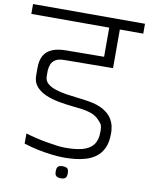

<svg xmlns="http://www.w3.org/2000/svg" viewBox="-138 -913 858 1106"><g transform="rotate(10 291.5 -359.5)"><path d="M292.8 0Q263.8 0 223.3 -4.5Q182.8 -9 139.3 -18Q95.8 -27 55.8 -40L56 -99.3Q83.2 -91 115.4 -83.2Q147.7 -75.5 180.1 -70Q212.5 -64.5 239.7 -60.9Q266.8 -57.3 284.8 -57.2Q346.8 -56.3 388.9 -67.4Q431 -78.5 452.4 -105.8Q473.8 -133.2 473.8 -180Q473.8 -190.8 473.8 -192.1Q473.8 -193.3 473.8 -192.6Q473.8 -191.8 473.8 -194.8Q473.8 -203 470.9 -216.2Q468 -229.3 451.3 -245.7Q431.2 -269.2 402.7 -279.5Q374.2 -289.8 344.5 -293.3Q314.8 -296.8 291.8 -299.2Q248.2 -303.8 205.7 -311.8Q163.2 -319.8 128.6 -335.4Q94 -351 73.4 -375.8Q52.8 -400.7 53 -439Q53 -437 53 -445.8Q53 -454.5 53 -466.2Q53 -478 53 -484Q53 -527.3 69 -555.3Q85 -583.3 117.8 -596.8Q150.5 -610.3 201.7 -610.3L419.7 -612V-782.5H-36V-840.2H618.8V-782.5H481.8V-556.5L201.7 -554Q165.7 -554.2 147.3 -543.4Q129 -532.7 121.9 -515.2Q114.8 -497.8 113.7 -477.7Q113.7 -469 113.7 -460.1Q113.7 -451.2 113.7 -444.2Q113.7 -418.7 131.8 -402.4Q150 -386.2 179.8 -376.5Q209.7 -366.8 244.4 -361.6Q279.2 -356.3 313.7 -352.5Q348.2 -348.7 374.3 -344.3Q432.8 -334.5 465.7 -314.2Q498.5 -294 513.2 -270.1Q527.8 -246.2 531.8 -224.5Q535.8 -202.8 535.8 -190V-182Q535.8 -131 519.9 -97.5Q504 -64 477.4 -44.5Q450.8 -25 418.5 -15.5Q386.2 -6 353.6 -3Q321 0 292.8 0ZM294.7 120.7Q285.3 120.7 277.2 118.2Q269 115.7 264.4 108.5Q259.8 101.3 259.8 85.8Q259.8 62.5 270.1 56.2Q280.3 50 294.7 50Q310 50 320.2 56.2Q330.3 62.5 330.3 85.8Q330.3 101.3 325.8 108.5Q321.3 115.7 313.1 118.2Q304.8 120.7 294.7 120.7Z"/></g></svg>

Font: Matangi Light
Style: Regular
Weight: 300
Designer: Prashant Pant
Foundry: The Graphic Ant
Version: Version 3.002